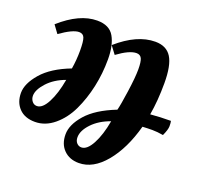

<svg xmlns="http://www.w3.org/2000/svg" viewBox="-148 -860 1253 1209"><g transform="rotate(20 479.0 -255.5)"><path d="M614 -213Q623 -246 637 -344.5Q651 -443 651 -495.5Q651 -548 641 -568.5Q631 -589 606 -589Q559 -589 480 -531L441 -583Q571 -697 693 -697Q768 -697 801.5 -643.5Q835 -590 835 -471Q835 -352 818 -256Q884 -262 955 -262Q958 -250 958 -227Q958 -204 938 -161Q897 -168 865 -168Q833 -168 799 -166Q756 -8 675.5 89Q595 186 499 186Q437 186 398.5 147.5Q360 109 360 44Q360 -21 422 -91.5Q484 -162 614 -213ZM256 -359Q266 -419 266 -481.5Q266 -544 257 -567Q248 -590 221 -590Q179 -590 96 -531L58 -583Q186 -697 304 -697Q386 -697 418 -640.5Q450 -584 450 -489.5Q450 -395 430.5 -305Q411 -215 374.5 -138Q338 -61 279 -12Q220 37 151.5 37Q83 37 45 -2.5Q7 -42 7 -105Q7 -168 69 -239.5Q131 -311 256 -359ZM437 36Q437 60 450 74Q463 88 481 88Q519 88 552 26.5Q585 -35 602 -131Q528 -105 482.5 -57Q437 -9 437 36ZM84 -114Q84 -93 96.5 -77Q109 -61 129 -61Q166 -61 198 -122Q230 -183 247 -279Q173 -252 128.5 -203Q84 -154 84 -114Z"/></g></svg>

Font: Oleo Script Swash Caps
Style: Bold
Weight: 700
Designer: Soytutype
Foundry: Soytutype
Version: Version 1.002